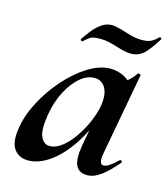

<svg xmlns="http://www.w3.org/2000/svg" viewBox="-91 -634 630 719"><g transform="rotate(15 224.0 -274.0)"><path d="M83 13Q49 13 29.5 -11.5Q10 -36 18 -91Q25 -142 52.5 -195.5Q80 -249 120.5 -295.5Q161 -342 206.5 -370.5Q252 -399 294 -399Q314 -399 335 -391.5Q356 -384 371.5 -367.5Q387 -351 389 -324L329 -357Q346 -359 364.5 -373Q383 -387 396 -407Q398 -410 403.5 -408Q409 -406 408 -404L350 -89Q341 -42 361 -42Q371 -42 385 -51.5Q399 -61 415 -77Q418 -80 422 -76Q426 -72 423 -69Q392 -32 364.5 -11.5Q337 9 311 9Q279 9 267.5 -14.5Q256 -38 264 -89L289 -229L310 -246Q286 -164 248 -106Q210 -48 167 -17.5Q124 13 83 13ZM147 -60Q171 -60 195 -79Q219 -98 239.5 -128Q260 -158 274.5 -191.5Q289 -225 294 -253Q302 -298 288 -324Q274 -350 244 -350Q216 -350 189 -327Q162 -304 141 -264Q120 -224 111 -172Q101 -109 113 -84.5Q125 -60 147 -60ZM164 -470Q163 -469 159.5 -472Q156 -475 157 -477Q167 -492 181.5 -511Q196 -530 215 -544Q234 -558 256 -558Q270 -558 290 -552Q310 -546 333 -539.5Q356 -533 377 -533Q399 -533 412 -539Q425 -545 440 -560Q442 -562 445.5 -559Q449 -556 447 -553Q416 -504 397 -488.5Q378 -473 352 -473Q334 -473 313.5 -479Q293 -485 271.5 -491Q250 -497 227 -497Q200 -497 189.5 -490.5Q179 -484 164 -470Z"/></g></svg>

Font: Cormorant Garamond Light
Style: Bold Italic
Weight: 700
Italic angle: -10°
Version: Version 4.001